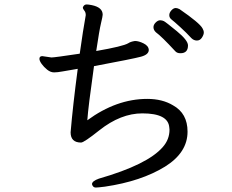

<svg xmlns="http://www.w3.org/2000/svg" viewBox="-20 -794 1040 862"><path d="M790 -555Q774 -555 766 -565Q705 -631 680 -649Q669 -659 669 -672Q669 -683 679 -693Q689 -703 699 -703Q708 -703 716 -699Q724 -695 774 -654Q824 -613 824 -590Q824 -555 790 -555ZM839 -623Q817 -647 789 -672.5Q761 -698 750.5 -706Q740 -714 740 -726Q740 -737 749.5 -747.5Q759 -758 769 -758Q776 -758 786 -753Q876 -691 889 -667Q895 -657 895 -648Q895 -638 886.5 -625Q878 -612 864 -612Q850 -612 839 -623ZM410 48Q397 48 393 33Q393 19 424 8Q643 -55 711 -134Q741 -168 741 -212L740 -222Q735 -285 619 -285Q522 -285 426 -209Q357 -154 344 -154Q297 -154 297 -200Q307 -319 329 -485Q286 -478 262 -473.5Q238 -469 223 -469Q207 -469 192 -481Q177 -493 167 -507Q157 -521 157 -530Q157 -542 170 -542L211 -536Q225 -536 338 -553Q353 -660 365 -726Q365 -739 358.5 -746.5Q352 -754 352 -761Q357 -774 369 -774Q377 -774 392 -771Q441 -761 441 -728Q441 -721 433.5 -690Q426 -659 412 -565Q533 -586 556 -600Q566 -607 586 -610Q603 -610 625 -599Q647 -588 648 -570Q648 -549 613 -539.5Q578 -530 402 -497Q376 -313 372 -254Q503 -350 641 -350Q709 -350 757 -321Q822 -285 822 -203Q822 -109 721 -46Q614 20 451 44Q419 48 410 48Z"/></svg>

Font: LXGW WenKai Mono Medium
Style: Regular
Weight: 500
Monospace: yes
Designer: LXGW / Fontworks Inc.
Foundry: LXGW / Fontworks Inc.
Version: Version 1.520; June 14, 2025